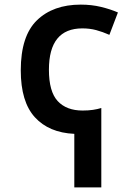

<svg xmlns="http://www.w3.org/2000/svg" viewBox="-20 -572 603 832"><path d="M302 8Q192 3 131 -64Q70 -131 70 -267Q70 -416 140 -484Q210 -552 330 -552Q377 -552 418 -542Q459 -532 491 -518L454 -421Q425 -434 397 -441.5Q369 -449 337 -449Q192 -449 192 -270Q192 -175 230 -134Q268 -93 338 -93Q363 -93 383 -96Q403 -99 419 -104V240H302Z"/></svg>

Font: Noto Sans Mono SemiCondensed SemiBold
Style: Regular
Weight: 600
Width: 4
Designer: Monotype Design Team
Foundry: Monotype Imaging Inc.
Version: Version 2.014; ttfautohint (v1.8.4.7-5d5b)